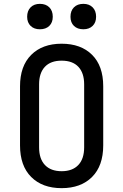

<svg xmlns="http://www.w3.org/2000/svg" viewBox="-20 -967 640 997"><path d="M300 10Q200 10 142 -48Q84 -106 84 -212V-519Q84 -624 142 -682Q200 -740 300 -740Q400 -740 458 -682.5Q516 -625 516 -519V-212Q516 -106 458 -48Q400 10 300 10ZM300 -78Q356 -78 386.5 -110Q417 -142 417 -202V-529Q417 -588 387 -620Q357 -652 300 -652Q243 -652 213 -620Q183 -588 183 -529V-202Q183 -142 213.5 -110Q244 -78 300 -78ZM413 -815Q382 -815 364 -832.5Q346 -850 346 -880Q346 -911 364 -929Q382 -947 413 -947Q443 -947 461 -929Q479 -911 479 -880Q479 -850 461 -832.5Q443 -815 413 -815ZM187 -815Q157 -815 139 -832.5Q121 -850 121 -880Q121 -911 139 -929Q157 -947 187 -947Q218 -947 236 -929Q254 -911 254 -880Q254 -850 236 -832.5Q218 -815 187 -815Z"/></svg>

Font: JetBrainsMono NFM Medium
Style: Regular
Weight: 500
Monospace: yes
Designer: Philipp Nurullin, Konstantin Bulenkov
Foundry: JetBrains
Version: Version 2.304; ttfautohint (v1.8.4.7-5d5b);Nerd Fonts 3.3.0